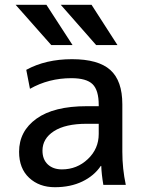

<svg xmlns="http://www.w3.org/2000/svg" viewBox="-20 -780 612 810"><path d="M45.9 -759.8H175.8L286.1 -589.8H196.3ZM60.5 -139.6Q60.5 -226.6 133.8 -279.3Q207 -332 345.7 -332H396.5V-336.9Q396.5 -399.4 370.6 -424.8Q344.7 -450.2 281.2 -450.2Q185.5 -450.2 106.4 -405.3L90.8 -485.4Q172.9 -530.3 283.7 -530.3Q394.5 -530.3 445.3 -484.9Q496.1 -439.5 496.1 -339.8V-139.6Q496.1 -68.4 510.7 0H416Q408.2 -45.9 407.2 -80.1H405.3Q377 -38.1 327.1 -14.2Q277.3 9.8 211.4 9.8Q145.5 9.8 103 -29.8Q60.5 -69.3 60.5 -139.6ZM159.2 -144.5Q159.2 -107.4 181.6 -86.4Q204.1 -65.4 241.2 -65.4Q304.7 -65.4 350.6 -108.9Q396.5 -152.3 396.5 -214.8V-257.8H345.7Q255.9 -257.8 207.5 -226.6Q159.2 -195.3 159.2 -144.5ZM236.3 -759.8H366.2L475.6 -589.8H385.7Z"/></svg>

Font: GenEi M Gothic v2 Medium
Style: Regular
Weight: 500
Version: Version 2.0